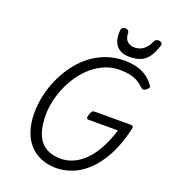

<svg xmlns="http://www.w3.org/2000/svg" viewBox="-214 -1406 1392 1577"><g transform="rotate(20 481.5 -617.5)"><path d="M460 19Q385 18 326 -7Q267 -32 225 -79.5Q183 -127 161.5 -195Q140 -263 140 -349Q140 -418 155.5 -492.5Q171 -567 202.5 -640Q234 -713 280.5 -778.5Q327 -844 388.5 -894.5Q450 -945 526.5 -974Q603 -1003 693 -1003Q753 -1003 801.5 -989.5Q850 -976 888.5 -949.5Q927 -923 955 -882Q963 -871 958.5 -862.5Q954 -854 940 -843Q927 -833 917.5 -831.5Q908 -830 894 -842Q869 -867 839.5 -884Q810 -901 771.5 -909.5Q733 -918 680 -918Q613 -918 554.5 -894Q496 -870 446 -828Q396 -786 357 -731.5Q318 -677 290.5 -615Q263 -553 248.5 -488Q234 -423 234 -362Q234 -289 248.5 -233.5Q263 -178 292.5 -140.5Q322 -103 367 -84.5Q412 -66 473 -66Q515 -66 557 -80.5Q599 -95 638.5 -124Q678 -153 714 -198.5Q750 -244 780.5 -305.5Q811 -367 835 -445H580Q565 -445 562 -454Q559 -463 566 -485Q573 -508 581 -516.5Q589 -525 604 -525H920Q935 -525 938.5 -516.5Q942 -508 936 -485Q902 -344 848.5 -247Q795 -150 730.5 -91Q666 -32 596.5 -6.5Q527 19 460 19ZM715 -1045Q641 -1045 602 -1090Q563 -1135 571 -1226Q572 -1241 581.5 -1247.5Q591 -1254 606 -1254Q621 -1254 630 -1246.5Q639 -1239 640 -1226Q640 -1177 665 -1154.5Q690 -1132 728 -1132Q775 -1132 807.5 -1158Q840 -1184 857 -1224Q865 -1242 873.5 -1248Q882 -1254 896 -1254Q914 -1254 923.5 -1245Q933 -1236 928 -1221Q907 -1154 879 -1115.5Q851 -1077 811 -1061Q771 -1045 715 -1045Z"/></g></svg>

Font: Playwrite AU SA
Style: Regular
Weight: 400
Designer: Veronika Burian, José Scaglione
Foundry: TypeTogether
Version: Version 1.002